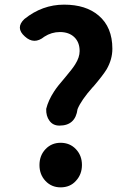

<svg xmlns="http://www.w3.org/2000/svg" viewBox="-20 -793 554 827"><path d="M241 14Q202 14 176 -13.5Q150 -41 150 -82Q150 -123 176 -150.5Q202 -178 241 -178Q281 -178 307 -150.5Q333 -123 333 -82.5Q333 -42 307 -14Q282 14 241 14ZM236 -252Q208 -252 193 -273Q178 -293 179 -324Q188 -361 213 -399Q227 -421 261 -460Q293 -498 304 -516Q323 -546 323 -573Q323 -611 300 -633Q277 -655 238 -655Q202 -655 171 -635Q127 -599 87 -636Q45 -673 85 -711Q162 -773 256 -773Q350 -773 405 -726Q464 -676 464 -583Q464 -537 439 -494Q423 -468 383 -421Q380 -418 379 -417Q330 -362 314 -323Q305 -252 236 -252Z"/></svg>

Font: GenSenRounded TW B
Style: Regular
Weight: 700
Version: Version 1.501;PS 1;hotconv 16.6.51;makeotf.lib2.5.65220